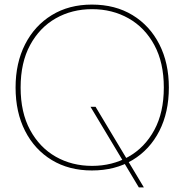

<svg xmlns="http://www.w3.org/2000/svg" viewBox="-20 -732 805 838"><path d="M586 86 375 -266H397L608 86ZM381 12Q281 12 206 -33.5Q131 -79 89.5 -160.5Q48 -242 48 -350Q48 -457 89.5 -538.5Q131 -620 206 -666Q281 -712 381 -712Q483 -712 558.5 -666Q634 -620 675.5 -538.5Q717 -457 717 -350Q717 -242 675.5 -160.5Q634 -79 558.5 -33.5Q483 12 381 12ZM382 -8Q470 -8 541 -48Q612 -88 653.5 -164.5Q695 -241 695 -350Q695 -459 653.5 -535.5Q612 -612 541 -652Q470 -692 382 -692Q294 -692 223.5 -652Q153 -612 111.5 -535.5Q70 -459 70 -350Q70 -241 111.5 -164.5Q153 -88 223.5 -48Q294 -8 382 -8Z"/></svg>

Font: DM Sans 20pt Thin
Style: Regular
Weight: 250
Version: Version 4.004;gftools[0.9.30]